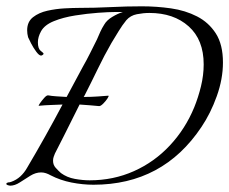

<svg xmlns="http://www.w3.org/2000/svg" viewBox="-22 -569 726 608"><path d="M10 19Q8 19 3 17.5Q-2 16 -2 13Q-2 12 -1 11Q0 10 0 10Q7 8 6.5 8Q6 8 6 8.5Q6 9 13 7Q30 1 42.5 -10.5Q55 -22 64 -38Q93 -87 121 -137Q149 -187 176 -238Q157 -237 139 -236.5Q121 -236 101 -234Q99 -234 104.5 -242Q110 -250 118 -259Q126 -268 131 -267Q141 -265 156.5 -264Q172 -263 189 -262L240 -357Q252 -378 263 -400Q274 -422 285 -444Q290 -456 295.5 -468Q301 -480 308 -491Q316 -505 333.5 -515.5Q351 -526 367 -531H343Q323 -531 288.5 -528.5Q254 -526 216 -520Q178 -514 148.5 -502Q119 -490 108 -470Q98 -452 98 -435Q98 -415 107 -408Q116 -401 116 -399Q116 -397 113 -395Q110 -393 108 -393Q102 -393 93 -405Q84 -417 76.5 -431.5Q69 -446 67 -451Q64 -462 64 -473Q64 -500 82.5 -514.5Q101 -529 128 -535Q155 -541 182.5 -542.5Q210 -544 228 -544Q278 -544 328 -546.5Q378 -549 427 -549Q474 -549 519.5 -542.5Q565 -536 602 -517Q639 -498 661.5 -463Q684 -428 684 -371Q684 -319 664.5 -264.5Q645 -210 616 -167Q494 16 274 16Q240 16 204.5 9Q169 2 138 -14Q131 -18 123.5 -20.5Q116 -23 108 -23Q91 -23 74 -12.5Q57 -2 41 8.5Q25 19 10 19ZM262 2Q337 2 402 -27Q467 -56 516 -108.5Q565 -161 593 -229Q606 -261 614.5 -296Q623 -331 623 -365Q623 -443 575.5 -485.5Q528 -528 451 -528Q432 -528 411.5 -524Q391 -520 378 -505Q365 -489 353.5 -470Q342 -451 331 -433Q308 -393 287.5 -350.5Q267 -308 246 -267L243 -262Q268 -262 287.5 -263.5Q307 -265 321 -266Q324 -266 318.5 -257.5Q313 -249 305 -241Q297 -233 292 -233Q279 -234 264 -235.5Q249 -237 230 -238L181 -140Q174 -126 166.5 -111.5Q159 -97 152 -83Q150 -78 148 -72.5Q146 -67 146 -60Q146 -47 154 -38Q162 -29 171 -21Q190 -7 215 -2.5Q240 2 262 2Z"/></svg>

Font: Italianno
Style: Regular
Weight: 400
Designer: Robert E. Leuschke
Foundry: Robert E. Leuschke
Version: Version 1.100; ttfautohint (v1.8.3)